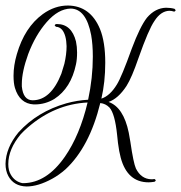

<svg xmlns="http://www.w3.org/2000/svg" viewBox="-20 -585 656 695"><path d="M297 -214Q178 -208 81 -124Q66 -111 55 -99Q10 -45 10 9Q10 32 19 47Q33 72 61 78Q61 78 65 78Q149 77 215 -18Q269 -96 297 -214ZM102 -207Q51 -210 34 -267Q29 -284 29 -311Q29 -348 41 -389Q69 -486 135 -534Q178 -565 226 -565Q307 -564 342 -480Q361 -433 361 -358Q361 -288 347 -228Q378 -238 403 -279Q420 -306 457 -409Q487 -489 512 -521Q542 -556 581 -557Q598 -557 612 -553Q615 -550 616 -548Q614 -544 611 -543H610Q601 -546 593 -546Q562 -545 539 -509Q518 -479 481 -374Q457 -304 438 -274Q408 -228 373 -216Q427 -197 446 -105Q449 -90 452 -71Q463 5 472 25Q491 63 528 64Q535 64 538 63H539Q543 65 544 68Q542 72 539 73Q525 75 518 75Q441 75 417 -14Q411 -36 407 -68Q406 -77 404 -96Q396 -174 376 -196Q362 -210 343 -212Q304 -53 217 28Q193 49 169 62Q118 90 76 90Q30 89 10 52Q0 33 0 8Q1 -50 47 -106Q115 -181 220 -211Q260 -222 299 -224Q316 -303 316 -380Q316 -424 310 -458Q292 -553 236 -554Q191 -553 149 -505Q108 -458 82 -389Q59 -325 59 -281V-272Q64 -223 97 -222H98Q164 -222 202 -318Q208 -336 213 -354Q221 -388 221 -418Q220 -458 205 -477Q195 -488 183 -488Q179 -491 178 -493Q179 -497 184 -498H186Q239 -498 255 -435Q259 -416 259 -395Q259 -370 255 -352Q237 -266 177 -227Q144 -207 106 -207Z"/></svg>

Font: Maria
Style: Christmas
Weight: 400
Designer: Muhammad Yoni
Version: Version 001.000